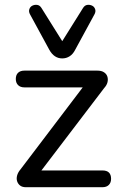

<svg xmlns="http://www.w3.org/2000/svg" viewBox="-20 -782 506 802"><path d="M88 0Q73 0 64 -7Q55 -14 51.5 -25Q48 -36 51.5 -49Q55 -62 66 -75L343 -440V-417H82Q65 -417 55.5 -426.5Q46 -436 46 -452Q46 -469 55.5 -478Q65 -487 82 -487H387Q404 -487 414.5 -480Q425 -473 428.5 -462Q432 -451 429 -438.5Q426 -426 415 -414L134 -45V-70H408Q444 -70 444 -35Q444 -19 434.5 -9.5Q425 0 408 0ZM240 -538Q223 -538 209.5 -547Q196 -556 186 -574L106 -721Q99 -733 102.5 -743.5Q106 -754 115.5 -758.5Q125 -763 135.5 -761.5Q146 -760 153 -749L240 -610L327 -749Q334 -760 344.5 -761.5Q355 -763 364.5 -758.5Q374 -754 377.5 -743.5Q381 -733 374 -721L294 -574Q285 -556 271 -547Q257 -538 240 -538Z"/></svg>

Font: Nunito Medium
Style: Regular
Weight: 500
Designer: Vernon Adams
Foundry: Vernon Adams
Version: Version 3.601